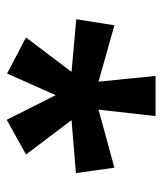

<svg xmlns="http://www.w3.org/2000/svg" viewBox="24 -863 481 569"><g transform="rotate(90 264.5 -578.5)"><path d="M324 -799H205L222 -630L55 -677L37 -564L193 -550L91 -415L198 -359L262 -503L335 -358L438 -415L336 -550L493 -563L477 -677L305 -630Z"/></g></svg>

Font: Noto Sans Sinhala Condensed
Style: Bold
Weight: 700
Width: 3
Designer: Jelle Bosma - Monotype Design Team
Foundry: Monotype Imaging Inc.
Version: Version 2.006